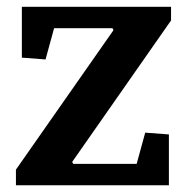

<svg xmlns="http://www.w3.org/2000/svg" viewBox="-20 -550 547 570"><path d="M481.4 0H27.3V-46.4L316.9 -460.4L314 -466.3H140.6L115.2 -373.5L44.9 -378.9V-529.8H487.8V-489.3L194.3 -69.3L197.3 -63.5H385.7L411.1 -156.2L481.4 -150.9Z"/></svg>

Font: NoticiaText-Bold
Style: Bold
Weight: 700
Designer: JM Sole
Foundry: JM Sole
Version: Version 1.003